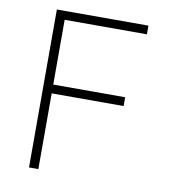

<svg xmlns="http://www.w3.org/2000/svg" viewBox="-80 -781 761 851"><g transform="rotate(10 300.0 -355.5)"><path d="M473.1 -340.8V-380.4H149.4V-671.9H519.5V-710.9H107.4V0H149.4V-340.8Z"/></g></svg>

Font: Roboto Mono ExtraLight
Style: Regular
Weight: 250
Monospace: yes
Designer: Google
Version: Version 3.000